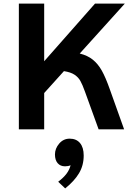

<svg xmlns="http://www.w3.org/2000/svg" viewBox="-20 -720 738 1069"><path d="M591 -224 671 0H529L453 -210Q439 -249 427.5 -269.5Q416 -290 395 -304Q374 -318 336 -324L226 -202V0H85V-700H226V-379L509 -700H675L424 -422Q468 -411 497 -387.5Q526 -364 547 -326.5Q568 -289 591 -224ZM446 146Q446 201 420 244.5Q394 288 343 329L304 292Q334 269 350.5 247Q367 225 373 200Q360 206 342 206Q316 206 301 188.5Q286 171 286 140Q286 107 309.5 79.5Q333 52 368 52Q405 52 425.5 76.5Q446 101 446 146Z"/></svg>

Font: KoHo
Style: Bold
Weight: 700
Designer: Cadson Demak & Katatrad Team
Foundry: Cadson Demak Co.,Ltd.
Version: Version 1.000; ttfautohint (v1.6)